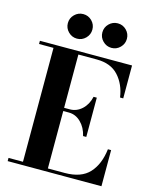

<svg xmlns="http://www.w3.org/2000/svg" viewBox="-139 -1064 923 1156"><g transform="rotate(15 322.0 -486.5)"><path d="M372.9 -896.6Q372.9 -928.2 395.5 -950.6Q418.1 -973 449.5 -973Q481 -973 503.4 -950.6Q525.8 -928.2 525.8 -896.6Q525.8 -865.3 503.4 -842.7Q481 -820.1 449.5 -820.1Q418.1 -820.1 395.5 -842.7Q372.9 -865.3 372.9 -896.6ZM157.8 -896.6Q157.8 -928.2 180.4 -950.6Q203 -973 234.4 -973Q265.9 -973 288.3 -950.6Q310.7 -928.2 310.7 -896.6Q310.7 -865.3 288.3 -842.7Q265.9 -820.1 234.4 -820.1Q203 -820.1 180.4 -842.7Q157.8 -865.3 157.8 -896.6ZM422.4 -263.2Q411.1 -313.5 378.5 -345.7Q345.9 -377.9 303.2 -377.9H268.1V-20H373Q475.8 -20 526 -75Q576.2 -129.9 587.4 -225.1H607.4V0H22.9V-20H113V-730H22.9V-750H597.2V-544.9H577.4Q566.2 -625.2 518.3 -677.6Q470.5 -730 382.8 -730H268.1V-397.9H303.2Q345.9 -397.9 378.5 -427.9Q411.1 -457.8 422.4 -507.8H442.4V-263.2Z"/></g></svg>

Font: Bodoni* 11
Style: Bold
Weight: 700
Version: Version 2.000; ttfautohint (v1.8.1)